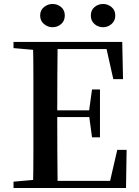

<svg xmlns="http://www.w3.org/2000/svg" viewBox="-20 -946 700 966"><path d="M244 -809Q221 -809 201.5 -825Q182 -841 182 -868Q182 -895 201.5 -910.5Q221 -926 244 -926Q269 -926 287.5 -910.5Q306 -895 306 -868Q306 -841 287.5 -825Q269 -809 244 -809ZM499 -809Q474 -809 455.5 -825Q437 -841 437 -868Q437 -895 455.5 -910.5Q474 -926 499 -926Q522 -926 541 -910.5Q560 -895 560 -868Q560 -841 541 -825Q522 -809 499 -809ZM48 0V-32L195 -45H208V0ZM146 0Q148 -85 148 -170.5Q148 -256 148 -342V-393Q148 -479 148 -564.5Q148 -650 146 -735H270Q269 -651 268.5 -564Q268 -477 268 -384V-359Q268 -261 268.5 -173.5Q269 -86 270 0ZM208 0V-36H587L527 -6L570 -192H617L614 0ZM208 -357V-391H452V-357ZM443 -255 428 -366V-387L443 -496H483V-255ZM48 -704V-735H208V-691H195ZM550 -548 509 -731 568 -699H208V-735H595L599 -548Z"/></svg>

Font: Noto Serif KR SemiBold
Style: Regular
Weight: 600
Designer: Ryoko NISHIZUKA 西塚涼子 (kana & ideographs); Frank Grießhammer (Latin, Greek & Cyrillic); Wenlong ZHANG 张文龙 (bopomofo); San
Foundry: Adobe
Version: Version 2.003-H1;hotconv 1.1.1;makeotfexe 2.6.0